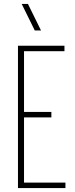

<svg xmlns="http://www.w3.org/2000/svg" viewBox="-20 -963 384 983"><path d="M72 0V-729H310V-701H103V-28H315V0ZM96 -362V-390H243V-362ZM158 -807 91 -943H123L190 -807Z"/></svg>

Font: Hubot Sans Condensed ExtraLight
Style: Regular
Weight: 200
Width: 3
Designer: Deni Anggara
Foundry: GitHub, Inc., Subsidiary of Microsoft Corporation
Version: Version 2.000